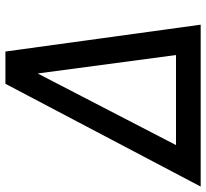

<svg xmlns="http://www.w3.org/2000/svg" viewBox="-72 -714 760 708"><g transform="rotate(-90 308.0 -360.0)"><path d="M353 -720H472L571 0H-26ZM127 -91H459L391 -601Z"/></g></svg>

Font: Kufam Medium
Style: Italic
Weight: 500
Italic angle: -11°
Designer: Artur Schmal
Foundry: Original Type
Version: Version 1.301; ttfautohint (v1.8.3)